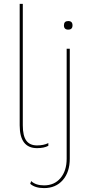

<svg xmlns="http://www.w3.org/2000/svg" viewBox="-20 -750 463 985"><path d="M97 -730V-107Q97 -53 115 -28.5Q133 -4 170 -4Q204 -4 228 -16V-2Q206 10 170 10Q81 10 81 -107V-730ZM352 -620Q352 -598 330 -598Q308 -598 308 -620Q308 -642 330 -642Q352 -642 352 -620ZM338 -500V64Q338 133 302 174Q266 215 206 215Q160 215 135 193L140 179Q163 201 206 201Q259 201 290.5 163.5Q322 126 322 64V-500Z"/></svg>

Font: Elaine Sans Thin
Style: Regular
Weight: 250
Designer: Wei Huang
Foundry: Wei Huang
Version: Version 2.001;December 24, 2019;FontCreator 12.0.0.2547 64-b